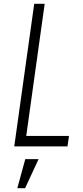

<svg xmlns="http://www.w3.org/2000/svg" viewBox="-20 -770 435 1010"><path d="M215 -750 118 -55H343L335 0H55L160 -750ZM71 220 113 67H183L112 220Z"/></svg>

Font: Mohave Light Light
Style: Italic
Weight: 300
Italic angle: -8°
Version: Version 2.003